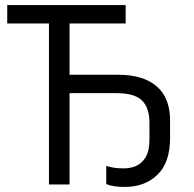

<svg xmlns="http://www.w3.org/2000/svg" viewBox="-20 -734 773 764"><path d="M477.5 9.8Q428.7 9.8 402.8 -1.5V-73.7Q418 -68.8 434.8 -66.4Q451.7 -64 474.1 -64Q498.5 -64 521.5 -73.7Q544.4 -83.5 559.6 -108.6Q574.7 -133.8 574.7 -179.7V-245.6Q574.7 -305.2 544.9 -334.2Q515.1 -363.3 444.3 -363.3H256.8V0H174.8V-640.6H8.8V-713.9H480V-640.6H256.8V-436.5H451.2Q550.3 -436.5 603.5 -390.4Q656.7 -344.2 656.7 -255.9V-185.1Q656.7 -86.9 606.4 -38.6Q556.2 9.8 477.5 9.8Z"/></svg>

Font: Open Sans
Style: Regular
Weight: 400
Designer: Monotype Design Team
Foundry: Monotype Imaging Inc.
Version: Version 3.000; ttfautohint (v1.8.4)